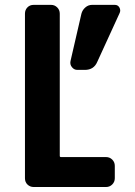

<svg xmlns="http://www.w3.org/2000/svg" viewBox="-20 -750 540 770"><path d="M440.4 -730.5Q453.1 -730.5 459 -719.7Q464.8 -709 460 -698.2L370.1 -502Q356.4 -469.7 320.3 -469.7H290Q277.3 -469.7 268.6 -480.5Q259.8 -491.2 262.7 -504.9L306.6 -695.3Q310.5 -710 322.3 -720.2Q334 -730.5 349.6 -730.5ZM405.3 -120.1Q419.9 -120.1 430.2 -109.9Q440.4 -99.6 440.4 -85V-35.2Q440.4 -20.5 430.2 -10.3Q419.9 0 405.3 0H115.2Q100.6 0 90.3 -9.8Q80.1 -19.5 80.1 -35.2V-695.3Q80.1 -710 89.8 -720.2Q99.6 -730.5 115.2 -730.5H184.6Q199.2 -730.5 209.5 -720.2Q219.7 -710 219.7 -695.3V-125Q219.7 -120.1 224.6 -120.1Z"/></svg>

Font: Rounded-L Mgen+ 1m bold
Style: Bold
Weight: 700
Designer: [Source Han Sans]
Ryoko NISHIZUKA  (kana & ideographs); Paul D. Hunt (Latin, Greek & Cyrillic); Wenlong ZHANG  (bopomofo
Version: Version 1.059.20150602